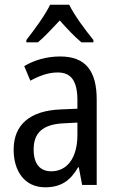

<svg xmlns="http://www.w3.org/2000/svg" viewBox="-20 -786 500 816"><path d="M274 -766H193C172 -722 128 -662 92 -616V-606H141C169 -629 201 -664 234 -699C265 -664 296 -631 326 -606H377V-616C342 -659 296 -721 274 -766ZM236 -546C179 -546 126 -531 83 -505L109 -443C149 -465 187 -478 225 -478C282 -478 309 -443 309 -359V-324L239 -321C107 -316 38 -256 38 -150C38 -58 85 10 172 10C239 10 279 -18 312 -75H315L329 0H391V-363C391 -483 345 -546 236 -546ZM252 -262 309 -265V-213C309 -113 264 -58 198 -58C152 -58 123 -87 123 -151C123 -220 160 -258 252 -262Z"/></svg>

Font: Noto Sans Bengali Condensed
Style: Regular
Weight: 400
Width: 3
Designer: Jelle Bosma - Monotype Design Team
Foundry: Monotype Imaging Inc.
Version: Version 2.003